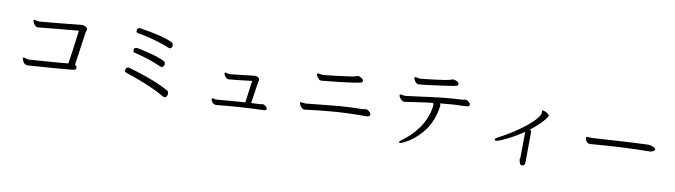

<svg xmlns="http://www.w3.org/2000/svg" viewBox="-36 -1330 7072 2011"><g transform="rotate(10 3500.0 -324.5)"><path d="M184 -141Q184 -137 189.5 -121.5Q195 -106 209 -91.5Q223 -77 246 -77L269 -78Q294 -80 339 -83Q384 -86 438.5 -90Q493 -94 547 -98.5Q601 -103 645 -106.5Q689 -110 711 -112.5Q733 -115 744 -119.5Q755 -124 755 -139V-143Q753 -155 735 -171L785 -522Q787 -534 790.5 -540Q794 -546 794 -553Q794 -573 773 -583Q752 -593 739 -593H735Q619 -580 480.5 -567.5Q342 -555 302 -551L291 -550Q272 -550 257 -555Q242 -560 233.5 -560Q225 -560 225 -550Q225 -545 232.5 -529.5Q240 -514 253.5 -500.5Q267 -487 279 -487Q291 -487 307.5 -489.5Q324 -492 444.5 -503Q565 -514 620.5 -519Q676 -524 713 -528Q684 -298 664 -171Q613 -165 476 -155Q339 -145 262 -139H252Q229 -139 215.5 -145Q202 -151 196 -151Q184 -151 184 -141Z M1335 -665Q1308 -665 1308 -624Q1308 -617 1314.5 -614Q1321 -611 1385.5 -599Q1450 -587 1534 -561.5Q1618 -536 1645 -523.5Q1672 -511 1679.5 -511Q1687 -511 1697 -518.5Q1707 -526 1707 -547Q1707 -568 1691 -577Q1585 -628 1335 -665ZM1616 -307Q1624 -304 1634 -304Q1644 -304 1651.5 -314.5Q1659 -325 1659 -342Q1659 -359 1644 -368Q1592 -396 1494.5 -421Q1397 -446 1370.5 -450.5Q1344 -455 1340 -455Q1336 -455 1324 -450.5Q1312 -446 1312 -428Q1312 -410 1318 -406Q1324 -402 1335 -400Q1487 -365 1616 -307ZM1261 -201Q1261 -185 1281 -179Q1320 -167 1375 -147Q1590 -69 1703 0Q1709 3 1717 3Q1725 3 1735.5 -7Q1746 -17 1746 -40Q1746 -63 1732 -70Q1618 -139 1376 -214Q1296 -238 1289 -238Q1272 -238 1263 -214Q1261 -206 1261 -201Z M2356 -354H2349Q2335 -354 2323 -358Q2311 -362 2304 -362Q2292 -362 2292 -352Q2292 -345 2300 -332Q2319 -298 2343 -298L2356 -299Q2435 -306 2592 -325Q2587 -289 2580.5 -244.5Q2574 -200 2569 -159Q2564 -118 2560 -91Q2508 -88 2454 -83.5Q2400 -79 2351.5 -75Q2303 -71 2280.5 -69Q2258 -67 2248 -67L2216 -74Q2206 -74 2206 -66Q2206 -58 2212 -45Q2230 -11 2260 -11H2268Q2507 -36 2752 -44Q2772 -44 2782 -47.5Q2792 -51 2792 -63V-65Q2791 -77 2774 -90.5Q2757 -104 2745 -104Q2733 -104 2728 -102Q2723 -100 2718 -99L2621 -95L2655 -321Q2656 -323 2656.5 -326Q2657 -329 2659 -334.5Q2661 -340 2661 -346Q2661 -364 2645 -373.5Q2629 -383 2615 -383H2612Z M3278 -462Q3286 -453 3304 -453L3318 -454Q3683 -490 3724 -509Q3734 -514 3734 -524V-526Q3733 -543 3711.5 -555.5Q3690 -568 3677.5 -568Q3665 -568 3653 -561.5Q3641 -555 3556 -544Q3471 -533 3430 -528Q3389 -523 3359.5 -520Q3330 -517 3322 -516H3309Q3288 -516 3276.5 -519Q3265 -522 3260 -522Q3247 -522 3247 -509Q3247 -496 3278 -462ZM3780 -234Q3628 -233 3475.5 -218Q3323 -203 3186 -189H3178L3136 -194Q3124 -194 3124 -182Q3124 -179 3131.5 -164.5Q3139 -150 3152 -137Q3165 -124 3179.5 -124Q3194 -124 3238 -130.5Q3282 -137 3447 -152.5Q3612 -168 3836 -168Q3871 -168 3871 -194V-197Q3870 -207 3853 -222.5Q3836 -238 3816 -240H3813Z M4318 -653 4269 -661Q4259 -661 4259 -652Q4259 -646 4265.5 -631.5Q4272 -617 4285 -604.5Q4298 -592 4309.5 -592Q4321 -592 4347 -595L4412 -602Q4654 -634 4681.5 -640Q4709 -646 4717 -650Q4725 -654 4725 -667Q4725 -680 4713 -688Q4688 -705 4663 -705H4660Q4656 -704 4652 -703.5Q4648 -703 4644 -701Q4618 -686 4368 -658Q4337 -655 4329 -654ZM4148 -455Q4138 -455 4138 -445.5Q4138 -436 4147 -422Q4156 -408 4169.5 -397Q4183 -386 4195 -386Q4207 -386 4302.5 -401Q4398 -416 4495 -427Q4505 -417 4505 -406V-404Q4489 -260 4400 -142Q4362 -90 4321.5 -53Q4281 -16 4258 0.5Q4235 17 4226.5 24.5Q4218 32 4218 39Q4218 46 4228.5 46Q4239 46 4273 30Q4363 -13 4446 -106Q4554 -230 4576 -407V-414Q4576 -427 4571 -435Q4713 -450 4840 -452Q4857 -453 4868.5 -458Q4880 -463 4880 -478V-480Q4880 -487 4863 -503Q4846 -519 4827 -519H4824Q4816 -519 4808 -516.5Q4800 -514 4792 -513Q4643 -507 4469.5 -484Q4296 -461 4208 -450L4191 -449Z M5559 12V-26L5561 -264V-308Q5561 -320 5545 -328Q5640 -401 5693 -469Q5714 -496 5714 -505Q5714 -514 5699.5 -524.5Q5685 -535 5668.5 -542Q5652 -549 5644 -549Q5636 -549 5636 -538L5638 -522Q5629 -466 5507 -367.5Q5385 -269 5224 -186Q5200 -174 5200 -161Q5200 -158 5203 -154.5Q5206 -151 5213 -151Q5239 -151 5330 -196Q5421 -241 5499 -295Q5500 -293 5500 -290V-252L5498 -26L5493 -1V3Q5497 19 5503 37.5Q5509 56 5529 56Q5559 56 5559 12Z M6152 -357Q6137 -357 6137 -341Q6137 -336 6142 -323.5Q6147 -311 6159 -300Q6171 -289 6184 -289H6202Q6207 -289 6213 -290Q6543 -318 6821 -320Q6838 -320 6854.5 -329Q6871 -338 6871 -350.5Q6871 -363 6856 -371Q6824 -387 6790 -387H6787Q6635 -382 6484.5 -372Q6334 -362 6194 -354H6190Z"/></g></svg>

Font: LXGW WenKai TC
Style: Regular
Weight: 400
Designer: LXGW / Fontworks Inc.
Foundry: LXGW / Fontworks Inc.
Version: Version 1.330